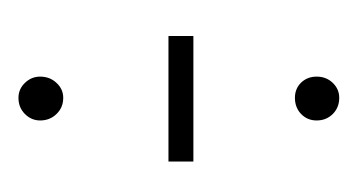

<svg xmlns="http://www.w3.org/2000/svg" viewBox="-110 -345 388 208"><g transform="rotate(-90 84.0 -241.0)"><path d="M13 -225.5H149V-252.5H13ZM82 -67.5Q91.5 -67.5 98.2 -74.5Q105 -81.5 105 -92Q105 -102 98.5 -108.8Q92 -115.5 82 -115.5Q71.5 -115.5 64.5 -108.8Q57.5 -102 57.5 -92Q57.5 -81.5 64.5 -74.5Q71.5 -67.5 82 -67.5ZM82 -366.5Q91.5 -366.5 98.2 -373.8Q105 -381 105 -391.5Q105 -401 98.2 -408Q91.5 -415 82 -415Q71.5 -415 64.5 -408Q57.5 -401 57.5 -391.5Q57.5 -381 64.5 -373.8Q71.5 -366.5 82 -366.5Z"/></g></svg>

Font: Anybody ExtraCondensed ExtraLight
Style: Regular
Weight: 250
Width: 2
Version: Version 1.113;gftools[0.9.25]